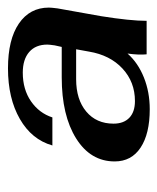

<svg xmlns="http://www.w3.org/2000/svg" viewBox="24 -774 404 493"><g transform="rotate(-90 226.5 -528.0)"><path d="M58 -436Q58 -498 117 -535Q176 -572 274 -572H352L356 -590Q358 -604 358 -609Q358 -639 339 -655.5Q320 -672 286 -672Q243 -672 212.5 -651Q182 -630 171 -596H99Q114 -649 167 -679.5Q220 -710 297 -710Q371 -710 412 -682Q453 -654 453 -605Q453 -599 451 -583L431 -471Q419 -396 419 -354H333Q331 -374 335 -403Q311 -376 273.5 -361Q236 -346 192 -346Q129 -346 93.5 -369.5Q58 -393 58 -436ZM340 -502 346 -535H269Q217 -535 186 -509Q155 -483 155 -439Q155 -413 170 -398.5Q185 -384 213 -384Q262 -384 296.5 -416Q331 -448 340 -502Z"/></g></svg>

Font: Fahkwang SemiBold
Style: Italic
Weight: 600
Italic angle: -10°
Version: Version 1.000; ttfautohint (v1.6)